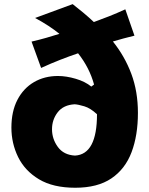

<svg xmlns="http://www.w3.org/2000/svg" viewBox="-20 -885 715 921"><path d="M177.2 -559.1 131.3 -685.5Q167.5 -693.8 201.2 -703.4Q234.9 -712.9 265.1 -722.7Q216.3 -762.2 148.4 -798.8L328.6 -865.2Q353 -846.2 378.9 -824.7Q404.8 -803.2 430.2 -779.3Q465.3 -792 503.7 -807.1Q542 -822.3 581.1 -840.3L625 -713.9Q598.1 -707.5 572 -700.4Q545.9 -693.4 521.5 -686Q578.1 -615.7 609.9 -531Q641.6 -446.3 641.6 -343.8Q641.6 -235.8 611.1 -155Q580.6 -74.2 514.4 -29.3Q448.2 15.6 340.8 15.6Q234.9 15.6 167.2 -24.9Q99.6 -65.4 67.1 -131.3Q34.7 -197.3 34.7 -272.9Q34.7 -350.6 63.5 -406Q92.3 -461.4 142.8 -491Q193.4 -520.5 257.8 -520.5Q297.9 -520.5 343.3 -507.1Q388.7 -493.7 418 -469.7L431.2 -479.5Q409.2 -560.1 354.5 -629.4Q312.5 -615.2 268.8 -598.1Q225.1 -581.1 177.2 -559.1ZM445.3 -336.9Q414.1 -366.2 384.8 -375Q355.5 -383.8 338.4 -384.8Q284.2 -381.8 256.8 -346.4Q229.5 -311 229.5 -265.1Q229.5 -218.3 257.6 -179.9Q285.6 -141.6 339.8 -138.7Q445.3 -144.5 445.3 -336.9Z"/></svg>

Font: Pinar-DS3-FD ExtraBold
Style: Regular
Weight: 800
Designer: Amin Abedi
Version: Version 3.000